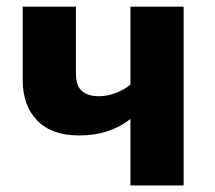

<svg xmlns="http://www.w3.org/2000/svg" viewBox="-20 -565 655 585"><path d="M539.5 -544.6V0H377.4V-202.6Q349.2 -179.5 309.5 -165.9Q269.7 -152.3 221 -152.3Q137.4 -152.3 93.3 -197.9Q49.2 -243.6 49.2 -321V-544.6H211.3V-341.5Q211.3 -302.6 230.3 -287.2Q249.2 -271.8 280.5 -271.8Q307.2 -271.8 333.1 -281.8Q359 -291.8 377.4 -307.2V-544.6Z"/></svg>

Font: FiraCode Nerd Font Mono
Style: Bold
Weight: 700
Monospace: yes
Designer: Carrois Corporate, Edenspiekermann AG, Nikita Prokopov
Foundry: Carrois Corporate, Edenspiekermann AG, Nikita Prokopov
Version: Version 6.002;Nerd Fonts 3.3.0